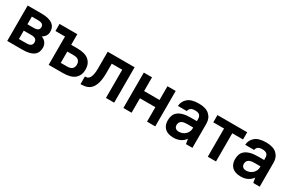

<svg xmlns="http://www.w3.org/2000/svg" viewBox="90 -1424 3509 2348"><g transform="rotate(30 1845.0 -250.0)"><path d="M65 -500H260Q316 -500 355 -490Q394 -480 418.5 -461.5Q443 -443 454 -417Q465 -391 465 -359Q465 -329 450 -303Q435 -277 403 -259Q446 -242 465.5 -212Q485 -182 485 -146Q485 -112 474 -85Q463 -58 438.5 -39Q414 -20 375 -10Q336 0 280 0H65ZM177 -210V-92H280Q326 -92 344.5 -107.5Q363 -123 363 -151Q363 -179 344.5 -194.5Q326 -210 280 -210ZM177 -408V-300H260Q308 -300 325.5 -314Q343 -328 343 -354Q343 -380 325.5 -394Q308 -408 260 -408Z M515 -500H766V-350H850Q965 -350 1017.5 -303Q1070 -256 1070 -175Q1070 -94 1017.5 -47Q965 0 850 0H650V-400H515ZM766 -255V-95H855Q903 -95 925.5 -116Q948 -137 948 -175Q948 -213 925.5 -234Q903 -255 855 -255Z M1105 -99H1120Q1133 -99 1146.5 -106.5Q1160 -114 1171 -132.5Q1182 -151 1188.5 -183Q1195 -215 1195 -264V-500H1575V0H1459V-398H1311V-264Q1311 -187 1297.5 -135Q1284 -83 1259.5 -51Q1235 -19 1199.5 -5Q1164 9 1120 9H1105Z M2039 -204H1821V0H1705V-500H1821V-306H2039V-500H2155V0H2039Z M2415 9Q2334 9 2292 -31Q2250 -71 2250 -142Q2250 -181 2262.5 -212.5Q2275 -244 2302.5 -265.5Q2330 -287 2373.5 -298.5Q2417 -310 2480 -310H2564V-340Q2564 -376 2544.5 -394.5Q2525 -413 2480 -413Q2438 -413 2419 -397Q2400 -381 2396 -355H2270Q2274 -422 2324.5 -465.5Q2375 -509 2480 -509Q2580 -509 2630 -463Q2680 -417 2680 -340V0H2589L2577 -69Q2551 -31 2509.5 -11Q2468 9 2415 9ZM2435 -87Q2463 -87 2486.5 -96.5Q2510 -106 2527 -122.5Q2544 -139 2554 -160Q2564 -181 2564 -205V-220H2480Q2420 -220 2396 -200Q2372 -180 2372 -146Q2372 -119 2388.5 -103Q2405 -87 2435 -87Z M2745 -500H3165V-398H3013V0H2897V-398H2745Z M3365 9Q3284 9 3242 -31Q3200 -71 3200 -142Q3200 -181 3212.5 -212.5Q3225 -244 3252.5 -265.5Q3280 -287 3323.5 -298.5Q3367 -310 3430 -310H3514V-340Q3514 -376 3494.5 -394.5Q3475 -413 3430 -413Q3388 -413 3369 -397Q3350 -381 3346 -355H3220Q3224 -422 3274.5 -465.5Q3325 -509 3430 -509Q3530 -509 3580 -463Q3630 -417 3630 -340V0H3539L3527 -69Q3501 -31 3459.5 -11Q3418 9 3365 9ZM3385 -87Q3413 -87 3436.5 -96.5Q3460 -106 3477 -122.5Q3494 -139 3504 -160Q3514 -181 3514 -205V-220H3430Q3370 -220 3346 -200Q3322 -180 3322 -146Q3322 -119 3338.5 -103Q3355 -87 3385 -87Z"/></g></svg>

Font: Retni Sans
Style: Bold
Weight: 700
Designer: Vitaly Kuzmin
Foundry: ParaType Ltd.
Version: Version 1.00;March 2, 2019;FontCreator 11.5.0.2425 64-bit; t